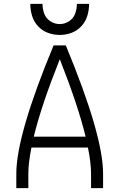

<svg xmlns="http://www.w3.org/2000/svg" viewBox="-20 -969 615 989"><path d="M64 0V-74Q64 -273 256 -735H319Q511 -273 511 -74V0H449V-74Q449 -130 433 -209H142Q126 -130 126 -74V0ZM154 -265H421Q382 -426 288 -664Q193 -426 154 -265ZM288 -789Q256 -789 226.5 -800Q197 -811 175.5 -834.5Q154 -858 145 -888Q136 -918 136 -949H199Q199 -923 208 -898.5Q217 -874 239.5 -859.5Q262 -845 287 -845Q313 -845 335.5 -859.5Q358 -874 367 -898.5Q376 -923 376 -949H439Q439 -918 430 -888Q421 -858 399.5 -834.5Q378 -811 348.5 -800Q319 -789 288 -789Z"/></svg>

Font: Jozsika Light
Style: Regular
Weight: 300
Monospace: yes
Designer: Belleve Invis
Foundry: Belleve Invis
Version: 2.1.0